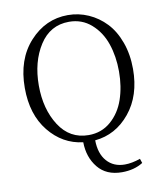

<svg xmlns="http://www.w3.org/2000/svg" viewBox="-102 -825 966 1133"><g transform="rotate(-10 381.5 -258.5)"><path d="M381.8 -24.4Q459 -24.4 514.6 -72.8Q570.3 -121.1 596.2 -196.8Q622.1 -272.5 622.1 -363.3Q622.1 -454.1 596.2 -529.8Q570.3 -605.5 514.6 -654.3Q459 -703.1 381.8 -703.1Q268.6 -703.1 205.1 -604Q141.6 -504.9 141.6 -363.3Q141.6 -221.7 205.1 -123Q268.6 -24.4 381.8 -24.4ZM654.3 166 663.1 192.4Q610.4 225.6 537.1 225.6Q443.4 225.6 393.1 163.6Q342.8 101.6 341.8 11.7Q219.7 -2.9 138.7 -103.5Q57.6 -204.1 57.6 -363.3Q57.6 -534.2 152.8 -638.7Q248 -743.2 381.8 -743.2Q446.3 -743.2 504.9 -717.3Q563.5 -691.4 608.4 -644Q653.3 -596.7 679.7 -523.9Q706.1 -451.2 706.1 -363.3Q706.1 -204.1 622.1 -101.6Q538.1 1 413.1 12.7Q414.1 92.8 454.1 138.2Q494.1 183.6 561.5 183.6Q603.5 183.6 654.3 166Z"/></g></svg>

Font: GenYoMin TW TTF Light
Style: Regular
Weight: 300
Version: Version 1.300